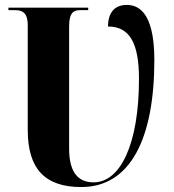

<svg xmlns="http://www.w3.org/2000/svg" viewBox="-20 -745 702 775"><path d="M308 10C506 10 603 -185 603 -503C603 -708 530 -725 491 -725C443 -725 416 -694 416 -638C502 -638 541 -573 541 -427C541 -161 465 -9 358 -9C296 -9 259 -48 259 -146V-639C259 -696 279 -704 303 -704H336V-714H14V-704H41C68 -704 92 -696 92 -643V-220C92 -64 161 10 308 10Z"/></svg>

Font: Noto Serif Display ExtraCondensed Black
Style: Regular
Weight: 900
Width: 2
Designer: Monotype Design Team
Foundry: Monotype Imaging Inc.
Version: Version 2.009